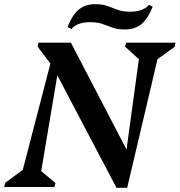

<svg xmlns="http://www.w3.org/2000/svg" viewBox="-56 -894 859 918"><path d="M-36 0 -31 -20 53 -82 185 -590 124 -671 128 -690H283L549 -179L608 -611L542 -671L547 -690H783L779 -670L697 -611L552 4H501L218 -534L141 -76L209 -19L204 0ZM541 -753Q506 -753 482 -762Q458 -771 434 -779.5Q410 -788 374 -788Q344 -788 320.5 -779.5Q297 -771 286 -755L267 -765Q290 -823 321 -848.5Q352 -874 400 -874Q435 -874 459 -865Q483 -856 507 -847Q531 -838 567 -838Q598 -838 621.5 -847Q645 -856 656 -871L674 -862Q651 -804 620 -778.5Q589 -753 541 -753Z"/></svg>

Font: Platypi Medium
Style: Italic
Weight: 500
Italic angle: -13°
Designer: David Sargent
Foundry: Bolt Cutter Type
Version: Version 1.200; ttfautohint (v1.8.4.7-5d5b)